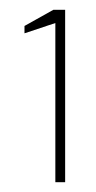

<svg xmlns="http://www.w3.org/2000/svg" viewBox="-20 -724 196 392"><path d="M93 -352V-677L30 -656V-671L89 -704H113V-352Z"/></svg>

Font: DM Sans 16pt Thin
Style: Regular
Weight: 250
Version: Version 4.004;gftools[0.9.30]